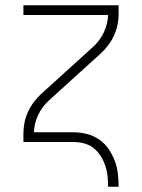

<svg xmlns="http://www.w3.org/2000/svg" viewBox="-20 -540 540 730"><path d="M391 170Q391 150 389 130Q387 110 380.5 90.5Q374 71 363 53.5Q352 36 336.5 23.5Q321 11 301 5.5Q281 0 261 0H69V-33Q69 -54 73.5 -75.5Q78 -97 87.5 -117Q97 -137 110.5 -154.5Q124 -172 140 -186L333 -361Q359 -384 374.5 -416.5Q390 -449 391 -483H69V-520H431V-488Q431 -466 426.5 -444.5Q422 -423 412.5 -403Q403 -383 389.5 -365.5Q376 -348 360 -334L167 -159Q141 -136 125.5 -103.5Q110 -71 109 -37H261Q286 -37 311 -30.5Q336 -24 357 -9.5Q378 5 392.5 26Q407 47 416 70.5Q425 94 428 119.5Q431 145 431 170Z"/></svg>

Font: Iosevka Term Curly Extralight
Style: Regular
Weight: 200
Designer: Belleve Invis
Foundry: Belleve Invis
Version: Version 32.3.0